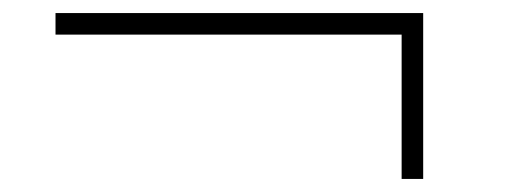

<svg xmlns="http://www.w3.org/2000/svg" viewBox="-20 -437 785 294"><path d="M595 -163V-384H65V-417H628V-163Z"/></svg>

Font: M PLUS 2 Thin ExtraLight
Style: Regular
Weight: 250
Version: Version 1.001